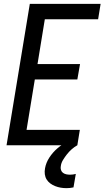

<svg xmlns="http://www.w3.org/2000/svg" viewBox="-20 -755 543 998"><path d="M14 0 135 -735H503L490 -655H213L175 -422H396L382 -342H161L118 -80H395L382 0ZM326 223Q310 223 295.5 220.5Q281 218 267 212.5Q253 207 241.5 198.5Q230 190 222.5 178Q215 166 213 151Q211 136 214 120Q219 91 236.5 64Q254 37 278.5 16Q303 -5 331 -19Q359 -33 388 -40L382 0Q366 9 352.5 21Q339 33 328 47Q317 61 307.5 76.5Q298 92 296 109Q294 119 297 128.5Q300 138 307.5 143.5Q315 149 324.5 151Q334 153 344 153Q352 153 359.5 152Q367 151 374 149L362 219Q353 221 344 222Q335 223 326 223Z"/></svg>

Font: Iosevka Term Curly Medium
Style: Italic
Weight: 500
Italic angle: -9°
Designer: Belleve Invis
Foundry: Belleve Invis
Version: Version 32.3.0